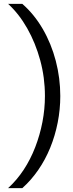

<svg xmlns="http://www.w3.org/2000/svg" viewBox="-20 -813 379 1000"><path d="M96 -793Q158 -739 202.5 -662.5Q247 -586 270.5 -496Q294 -406 294 -313Q294 -243 280.5 -174.5Q267 -106 241.5 -43.5Q216 19 179 72.5Q142 126 96 167H22Q68 125 103.5 71Q139 17 163.5 -46.5Q188 -110 201 -177.5Q214 -245 214 -313Q214 -409 189.5 -499Q165 -589 122 -665Q79 -741 22 -793Z"/></svg>

Font: Mona Sans SemiExpanded
Style: Regular
Weight: 400
Width: 6
Designer: Deni Anggara
Foundry: GitHub
Version: Version 2.000